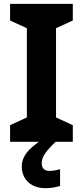

<svg xmlns="http://www.w3.org/2000/svg" viewBox="-20 -734 429 994"><path d="M356.9 0H32.2V-85.9L119.1 -126V-587.9L32.2 -627.9V-713.9H356.9V-627.9L270 -587.9V-126L356.9 -85.9ZM195.8 110.8Q195.8 131.3 206.8 141.1Q217.8 150.9 234.9 150.9Q250.5 150.9 265.9 147.9Q281.2 145 291 142.1V229Q275.4 233.4 257.3 236.8Q239.3 240.2 214.8 240.2Q186.5 240.2 164.1 231.9Q141.6 223.6 125.7 208.7Q109.9 193.8 101.3 173.3Q92.8 152.8 92.8 127.9Q92.8 106.9 99.6 89.4Q106.4 71.8 118.4 56.4Q130.4 41 146.5 27.3Q162.6 13.7 180.7 0H268.1Q233.9 32.2 214.8 58.8Q195.8 85.4 195.8 110.8Z"/></svg>

Font: Droid Sans
Style: Bold
Weight: 700
Foundry: Ascender Corporation
Version: Version 1.00 build 112